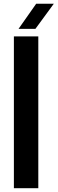

<svg xmlns="http://www.w3.org/2000/svg" viewBox="-20 -992 304 1012"><path d="M53.2 0V-800H181.9V0ZM77.8 -840 170.8 -972.4H263.7L166.7 -840Z"/></svg>

Font: Big Shoulders Stencil Text SC Thin
Style: Regular
Weight: 100
Designer: Patric King
Foundry: XO Type Co
Version: Version 2.001